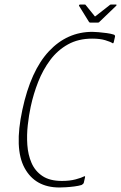

<svg xmlns="http://www.w3.org/2000/svg" viewBox="-20 -821 536 850"><path d="M351 -12Q349 -6 341 -2Q328 2 308.5 4.5Q289 7 271 8Q253 9 243 9Q136 9 89 -77Q42 -163 79 -335Q116 -508 196.5 -594Q277 -680 389 -680Q399 -680 416.5 -678.5Q434 -677 452.5 -674.5Q471 -672 483 -668Q487 -667 488.5 -664Q490 -661 489 -658L484 -636Q482 -627 478 -630Q469 -636 446 -643Q423 -650 388 -650Q327 -650 281 -624.5Q235 -599 202.5 -555.5Q170 -512 149 -458.5Q128 -405 116 -349Q108 -312 103 -267.5Q98 -223 101 -179.5Q104 -136 119.5 -100Q135 -64 167.5 -42Q200 -20 254 -20Q289 -20 315 -27Q341 -34 352 -40Q356 -42 356.5 -40Q357 -38 356 -34ZM379 -721Q376 -721 374 -724L330 -795Q329 -797 330.5 -799Q332 -801 335 -801H355Q359 -801 360 -798L398 -751Q400 -746 405 -751L465 -798Q467 -801 472 -801H493Q496 -801 496 -799Q496 -797 494 -795L420 -724Q419 -721 413 -721Z"/></svg>

Font: Glory Thin
Style: Italic
Weight: 100
Italic angle: -12°
Designer: Robert Leuschke
Foundry: Robert Leuschke
Version: Version 1.011